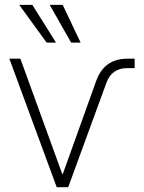

<svg xmlns="http://www.w3.org/2000/svg" viewBox="-20 -780 600 800"><path d="M216.3 0 19 -535.6H64.9L239.3 -55.2H241.7L381.3 -444.3Q414.6 -535.6 511.7 -535.6H541V-496.1H510.3Q445.3 -496.1 423.3 -434.6L264.2 0ZM276.4 -602.5 187 -759.8H241.2L315.9 -602.5ZM174.3 -602.5 60.1 -759.8H114.7L213.4 -602.5Z"/></svg>

Font: Inter Display Extra Light
Style: Regular
Weight: 200
Designer: Rasmus Andersson
Foundry: rsms
Version: Version 4.000;git-4fc901f